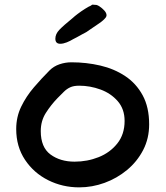

<svg xmlns="http://www.w3.org/2000/svg" viewBox="-20 -809 718 829"><path d="M322 0Q250 0 188 -31Q126 -62 88 -119Q50 -176 50 -252Q50 -304 71.5 -348.5Q93 -393 126.5 -432Q160 -471 194 -505Q212 -523 237 -531.5Q262 -540 288 -540Q353 -540 413 -526Q473 -512 520.5 -480.5Q568 -449 596 -397.5Q624 -346 624 -272Q624 -211 598 -161Q572 -111 528.5 -75Q485 -39 431.5 -19.5Q378 0 322 0ZM302 -111Q357 -111 406 -130.5Q455 -150 486.5 -189.5Q518 -229 518 -287Q518 -338 488.5 -372Q459 -406 414 -422.5Q369 -439 322 -439Q298 -439 283 -432Q268 -425 256 -413Q244 -401 228 -385Q200 -356 178 -321.5Q156 -287 156 -243Q156 -173 198 -142Q240 -111 302 -111ZM240 -620Q219 -620 219 -642Q219 -662 236 -680Q253 -698 296 -733Q301 -738 315.5 -749Q330 -760 346.5 -770.5Q363 -781 373 -785Q377 -789 379.5 -789Q382 -789 391 -788Q398 -789 409.5 -781.5Q421 -774 430.5 -763.5Q440 -753 440 -743Q440 -739 437 -734Q427 -721 408.5 -708.5Q390 -696 352 -670Q347 -668 335 -661Q323 -654 311.5 -648Q300 -642 296 -640Q283 -632 268 -626Q253 -620 240 -620Z"/></svg>

Font: Fuzzy Bubbles
Style: Bold
Weight: 700
Designer: Robert E. Leuschke
Foundry: Robert E. Leuschke
Version: Version 1.010; ttfautohint (v1.8.3)